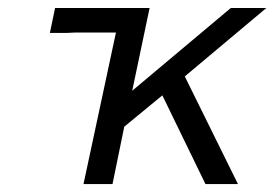

<svg xmlns="http://www.w3.org/2000/svg" viewBox="-20 -465 693 485"><path d="M106 -381.8 119.1 -444.8H357.9L314 -235.8L563 -444.8H652.8L446.8 -272L581.1 0H499L390.1 -224.1L293.9 -145L264.2 0H190.9L272.9 -382.8H169.9L147.9 -381.8Z"/></svg>

Font: CMU Sans Serif
Style: Oblique
Weight: 500
Italic angle: -12°
Version: Version 0.7.0